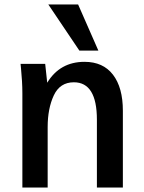

<svg xmlns="http://www.w3.org/2000/svg" viewBox="-20 -834 640 854"><path d="M73.5 -529Q72.5 -536 71.5 -550H181L190 -466Q246.5 -559 356 -559Q438.5 -559 482.5 -501.8Q526.5 -444.5 526.5 -341.5V0H411V-301.5Q411 -468 308.5 -468Q246.5 -468 219.2 -409.5Q192 -351 192 -269V0H79.5V-419Q79.5 -446 77.8 -474Q76 -502 73.5 -529ZM195 -814H327.5L417.5 -609H333Z"/></svg>

Font: JuliaMono SemiBold
Style: Regular
Weight: 600
Monospace: yes
Designer: cormullion
Foundry: corm
Version: Version 0.055; ttfautohint (v1.8.4)